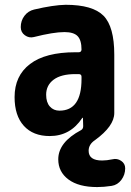

<svg xmlns="http://www.w3.org/2000/svg" viewBox="-20 -550 540 790"><path d="M315.4 -224.6V-234.4Q315.4 -245.1 303.7 -245.1H290Q231.4 -245.1 200.7 -222.2Q169.9 -199.2 169.9 -160.2Q169.9 -128.9 185.1 -111.8Q200.2 -94.7 224.6 -94.7Q315.4 -94.7 315.4 -224.6ZM442.4 105.5Q461.9 100.6 478.5 111.8Q495.1 123 495.1 142.6Q495.1 168.9 479.5 189.9Q463.9 210.9 439.5 214.8Q407.2 219.7 379.9 219.7Q303.7 219.7 261.7 188.5Q219.7 157.2 219.7 105.5Q219.7 35.2 313.5 -14.6Q322.3 -19.5 322.3 -31.2L321.3 -64.5Q321.3 -65.4 320.3 -65.4Q318.4 -65.4 318.4 -64.5Q269.5 9.8 184.6 9.8Q116.2 9.8 78.1 -32.2Q40 -74.2 40 -150.4Q40 -238.3 103.5 -286.6Q167 -335 290 -335H303.7Q314.5 -335 315.4 -345.7Q315.4 -384.8 299.3 -401.4Q283.2 -418 245.1 -418Q200.2 -418 119.1 -397.5Q99.6 -392.6 82.5 -404.8Q65.4 -417 65.4 -438.5Q65.4 -464.8 80.6 -484.9Q95.7 -504.9 120.1 -510.7Q199.2 -529.3 250 -530.3Q361.3 -530.3 405.8 -485.4Q450.2 -440.4 450.2 -325.2V-85Q450.2 -31.2 371.1 26.4Q344.7 43.9 344.7 70.3Q344.7 110.4 400.4 110.4Q418.9 110.4 442.4 105.5Z"/></svg>

Font: Rounded-X Mgen+ 2m bold
Style: Bold
Weight: 700
Designer: [Source Han Sans]
Ryoko NISHIZUKA  (kana & ideographs); Paul D. Hunt (Latin, Greek & Cyrillic); Wenlong ZHANG  (bopomofo
Version: Version 1.059.20150602